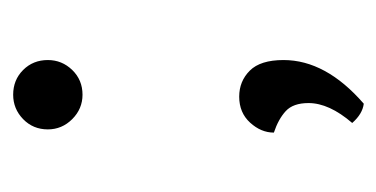

<svg xmlns="http://www.w3.org/2000/svg" viewBox="-164 -324 586 299"><g transform="rotate(-90 129.5 -174.0)"><path d="M78 -393Q78 -416 94 -431.5Q110 -447 132 -447Q155 -447 170.5 -431.5Q186 -416 186 -393Q186 -371 170.5 -355Q155 -339 132 -339Q110 -339 94 -355Q78 -371 78 -393ZM88 81Q119 45 119 13Q119 -11 106.5 -22.5Q94 -34 73 -41Q73 -61 88.5 -78Q104 -95 129 -95Q153 -95 169.5 -78.5Q186 -62 186 -26Q186 40 118 99Q102 97 88 81Z"/></g></svg>

Font: Arima Madurai
Style: Regular
Weight: 400
Designer: Joana Correia and Natanael Gama
Foundry: NDISCOVER
Version: Version 1.019